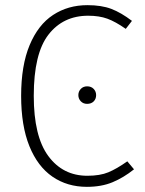

<svg xmlns="http://www.w3.org/2000/svg" viewBox="-20 -714 561 745"><path d="M492 -633 468 -602Q428 -630 396.5 -641.5Q365 -653 322 -653Q225 -653 168 -579.5Q111 -506 111 -342Q111 -185 167.5 -108.5Q224 -32 319 -32Q368 -32 400.5 -45.5Q433 -59 474 -88L500 -57Q460 -25 417 -7Q374 11 317 11Q241 11 183.5 -28.5Q126 -68 94 -147Q62 -226 62 -342Q62 -460 95 -539Q128 -618 186 -656Q244 -694 319 -694Q374 -694 412 -679.5Q450 -665 492 -633ZM353 -345Q353 -330 343.5 -320.5Q334 -311 318 -311Q303 -311 293.5 -321Q284 -331 284 -345Q284 -359 293.5 -369Q303 -379 318 -379Q334 -379 343.5 -369Q353 -359 353 -345Z"/></svg>

Font: Fira Sans Condensed ExtraLight
Style: Regular
Weight: 275
Width: 3
Designer: Carrois Corporate & Edenspiekermann AG
Foundry: Carrois Corporate GbR & Edenspiekermann AG
Version: Version 4.203